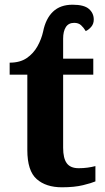

<svg xmlns="http://www.w3.org/2000/svg" viewBox="-20 -785 445 815"><path d="M243 10Q175 10 135.5 -25Q96 -60 96 -148V-468H21V-519Q65 -519 93.5 -538.5Q122 -558 139 -588.5Q156 -619 163 -651Q174 -706 205 -735.5Q236 -765 288 -765Q337 -765 357.5 -747Q378 -729 378 -702Q378 -684 367.5 -671.5Q357 -659 344 -653Q335 -668 324 -678Q313 -688 295 -688Q271 -688 259.5 -670Q248 -652 248 -621V-536H376V-468H248V-158Q248 -113 263.5 -92Q279 -71 314 -71Q334 -71 352 -73.5Q370 -76 385 -80V-15Q369 -8 332.5 1Q296 10 243 10Z"/></svg>

Font: Noto Serif
Style: Bold
Weight: 700
Designer: Monotype Design Team
Foundry: Monotype Imaging Inc.
Version: Version 2.014